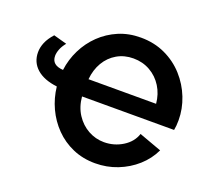

<svg xmlns="http://www.w3.org/2000/svg" viewBox="-122 -871 1136 1033"><g transform="rotate(20 446.0 -355.0)"><path d="M24 -452Q24 -480 36 -508.5Q48 -537 75 -567L151 -546Q133 -524 125 -503Q117 -482 117 -465Q117 -412 183 -408Q191 -470 218.5 -525.5Q246 -581 290 -623.5Q334 -666 391.5 -690.5Q449 -715 518 -715Q595 -715 658 -685.5Q721 -656 766 -606Q811 -556 835.5 -493.5Q860 -431 860 -366Q860 -333 855 -309H328Q333 -251 361 -208Q389 -165 431.5 -141.5Q474 -118 522 -118Q580 -118 628.5 -148Q677 -178 693 -227L822 -180Q796 -125 749.5 -83.5Q703 -42 643 -18.5Q583 5 516 5Q446 5 387.5 -20.5Q329 -46 285.5 -90.5Q242 -135 215.5 -192Q189 -249 182 -313Q106 -322 65 -358.5Q24 -395 24 -452ZM519 -596Q467 -596 425.5 -572Q384 -548 359 -505.5Q334 -463 329 -408H716Q711 -462 684.5 -504.5Q658 -547 615 -571.5Q572 -596 519 -596Z"/></g></svg>

Font: Raleway
Style: Bold
Weight: 700
Designer: Matt McInerney, Pablo Impallari, Rodrigo Fuenzalida
Foundry: Matt McInerney, Pablo Impallari, Rodrigo Fuenzalida
Version: Version 4.026